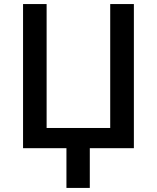

<svg xmlns="http://www.w3.org/2000/svg" viewBox="-20 -734 777 951"><path d="M643.1 0H424.8V196.8H309.1V0H94.2V-713.9H210.9V-100.1H525.9V-713.9H643.1Z"/></svg>

Font: Open Sans Semibold
Style: Regular
Weight: 600
Foundry: Ascender Corporation
Version: Version 1.10; ttfautohint (v1.5.65-e2d9)